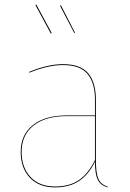

<svg xmlns="http://www.w3.org/2000/svg" viewBox="-20 -806 564 835"><path d="M449 6 447 9Q416 -1 404.5 -25.5Q393 -50 393 -103Q366 -47 324 -19Q282 9 220 9Q149 9 109.5 -33.5Q70 -76 70 -145Q70 -220 123 -262Q176 -304 269 -304H393V-372Q393 -446 360.5 -484.5Q328 -523 254 -523Q189 -523 108 -490L106 -493Q187 -527 254 -527Q330 -527 363.5 -487.5Q397 -448 397 -372V-110Q397 -54 407.5 -29Q418 -4 449 6ZM393 -110V-301H270Q178 -301 126 -260Q74 -219 74 -145Q74 -78 112.5 -36.5Q151 5 220 5Q283 5 324 -23.5Q365 -52 393 -110ZM205 -662 201 -660 134 -784 138 -786ZM306 -664 303 -662 241 -781 245 -783Z"/></svg>

Font: FiraGO Four
Style: Regular
Weight: 100
Designer: bBox Type
Foundry: bBox Type GmbH
Version: Version 1.001